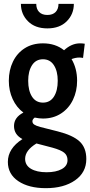

<svg xmlns="http://www.w3.org/2000/svg" viewBox="-20 -731 470 1001"><path d="M430 98Q430 168 371.5 209Q313 250 219 250Q130 250 75.5 213.5Q21 177 21 113Q21 43 97 -6Q53 -29 53 -74Q53 -119 102 -144Q66 -171 46 -214.5Q26 -258 26 -310Q26 -365 47.5 -409.5Q69 -454 109 -479.5Q149 -505 204 -505Q269 -505 314 -469Q353 -505 397 -505Q410 -505 422 -503L413 -429Q403 -431 393 -431Q375 -431 353 -423Q382 -374 382 -310Q382 -256 360.5 -211Q339 -166 298.5 -139.5Q258 -113 204 -113Q184 -113 161 -118Q149 -109 149 -99Q149 -88 158.5 -81.5Q168 -75 190 -69L281 -46Q360 -26 395 6.5Q430 39 430 98ZM127 -310Q127 -258 147 -227Q167 -196 204 -196Q241 -196 261 -227Q281 -258 281 -310Q281 -360 261 -391Q241 -422 204 -422Q167 -422 147 -391Q127 -360 127 -310ZM332 104Q332 79 314.5 65Q297 51 254 39L170 17Q111 53 111 97Q111 131 141.5 149Q172 167 223 167Q272 167 302 150.5Q332 134 332 104ZM89 -711H169Q169 -684 184 -668.5Q199 -653 227 -653Q255 -653 270 -668.5Q285 -684 285 -711H365Q365 -657 328 -620Q291 -583 227 -583Q163 -583 126 -620Q89 -657 89 -711Z"/></svg>

Font: Cabin Condensed SemiBold
Style: Regular
Weight: 600
Width: 3
Designer: Pablo Impallari
Foundry: Pablo Impallari. http://www.impallari.com Igino Marini. http://www.ikern.com
Version: Version 2.001